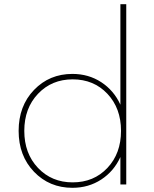

<svg xmlns="http://www.w3.org/2000/svg" viewBox="-20 -881 734 917"><path d="M326 -528Q403 -528 463.5 -488.5Q524 -449 555 -381V-861H583V0H555V-131Q524 -63 463.5 -23.5Q403 16 326 16Q216 16 142.5 -60.5Q69 -137 69 -256Q69 -375 142.5 -451.5Q216 -528 326 -528ZM327 -10Q428 -10 493 -79Q558 -148 558 -256Q558 -364 493 -433Q428 -502 327 -502Q227 -502 161.5 -433Q96 -364 96 -256Q96 -148 161.5 -79Q227 -10 327 -10Z"/></svg>

Font: Spartan MB
Style: Regular
Weight: 250
Designer: Matt Bailey
Foundry: Matt Bailey
Version: Version 1.000